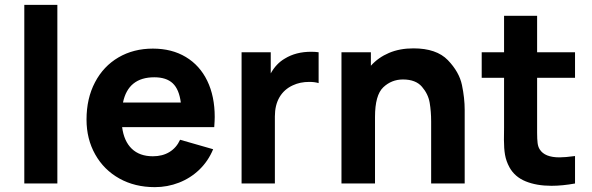

<svg xmlns="http://www.w3.org/2000/svg" viewBox="-20 -755 2436 790"><path d="M216 0H80V-735H216Z M482.5 -232Q490 -174 522.2 -143Q554.5 -112 609 -112Q648.5 -112 677.2 -129.5Q706 -147 721 -180L857 -141Q837 -92.5 800.5 -57.2Q764 -22 716.5 -3.5Q669 15 617 15Q535 15 471.2 -20.5Q407.5 -56 371.8 -119.5Q336 -183 336 -263Q336 -350 370.8 -416.2Q405.5 -482.5 467.5 -518.8Q529.5 -555 609 -555Q687 -555 744.5 -520.5Q802 -486 832.8 -422.5Q863.5 -359 863.5 -273.5Q863.5 -260 861.5 -232ZM486 -333H724Q717 -387.5 690.8 -412.2Q664.5 -437 615 -437Q507.5 -437 486 -333Z M1260 -542Q1277 -542 1291 -540V-413Q1275.5 -418 1252.5 -418Q1214.5 -418 1185 -404Q1149 -387.5 1130 -355Q1111 -322.5 1111 -276V0H974V-540H1094V-453Q1116.5 -493.5 1152 -514Q1197.5 -542 1260 -542Z M1892 -303V0H1754V-255Q1754 -296 1748 -332Q1742 -368 1716.2 -398Q1690.5 -428 1638 -428Q1591 -428 1557 -395.8Q1523 -363.5 1523 -274V0H1385V-540H1506V-484.5Q1536.5 -518.5 1580.5 -537.2Q1624.5 -556 1681 -556Q1776 -556 1822.8 -507.5Q1869.5 -459 1880.8 -405Q1892 -351 1892 -303Z M2190 -435V-237V-208.5Q2190 -182.5 2192 -166.5Q2194 -150.5 2201 -140Q2221.5 -107.5 2282 -107.5Q2305 -107.5 2346 -113V0Q2294 9.5 2249 9.5Q2188 9.5 2143 -8.8Q2098 -27 2076 -67Q2062.5 -92 2058 -118Q2053.5 -144 2053.5 -179.5L2054 -229V-435H1962V-540H2054V-690H2190V-540H2346V-435Z"/></svg>

Font: Hauora ExtraBold
Style: Regular
Weight: 800
Designer: Wayne Shih
Foundry: WCYS
Version: Version 1.001